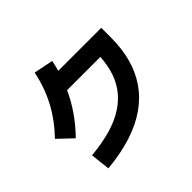

<svg xmlns="http://www.w3.org/2000/svg" viewBox="-184 -1056 1368 1368"><g transform="rotate(-45 500.0 -372.0)"><path d="M198 55 181 -93Q298 -104 386.5 -130.5Q475 -157 538 -199.5Q601 -242 641.5 -300Q682 -358 701 -431Q720 -504 720 -591L763 -547H318V-689H870V-591Q870 -480 844.5 -386Q819 -292 766.5 -216Q714 -140 634 -84Q554 -28 445 7Q336 42 198 55ZM185 -261 77 -363Q169 -458 226 -565Q283 -672 309 -799L456 -769Q396 -475 185 -261Z"/></g></svg>

Font: Murecho Thin
Style: Bold
Weight: 700
Version: Version 1.010